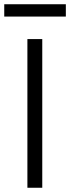

<svg xmlns="http://www.w3.org/2000/svg" viewBox="-29 -884 330 904"><path d="M100 -700H170V0H100ZM-9 -864H281V-806H-9Z"/></svg>

Font: PT Root UI
Style: Regular
Weight: 400
Designer: Vitaly Kuzmin
Foundry: ParaType Ltd.
Version: Version 2.001G